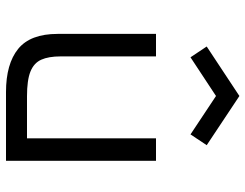

<svg xmlns="http://www.w3.org/2000/svg" viewBox="-109 -709 818 640"><g transform="rotate(90 300.0 -389.0)"><path d="M441 -70V-500H516V0H287Q193 0 143 -40.5Q93 -81 93 -172V-500H168V-182Q168 -142 179 -117.5Q190 -93 218.5 -81.5Q247 -70 301 -70ZM171 -615 135 -669 300 -778 464 -669 428 -615 300 -700Z"/></g></svg>

Font: Orbit
Style: Regular
Weight: 400
Designer: Sooun Cho
Foundry: JAMO
Version: Version 1.000; ttfautohint (v1.8.4.7-5d5b);gftools[0.9.29]